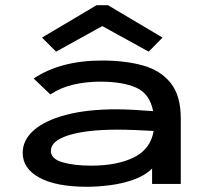

<svg xmlns="http://www.w3.org/2000/svg" viewBox="-20 -705 790 736"><path d="M314 11Q195 11 131 -24Q67 -59 67 -119Q67 -169 110.5 -206.5Q154 -244 234.5 -265Q315 -286 426 -286Q454 -286 491.5 -284Q529 -282 567 -279Q554 -346 502 -369Q450 -392 365 -392Q309 -392 260.5 -380.5Q212 -369 173 -343L109 -404Q212 -473 371 -473Q460 -473 528 -454Q596 -435 634.5 -386.5Q673 -338 673 -251V0H563V-59Q536 -32 492.5 -16.5Q449 -1 401.5 5Q354 11 314 11ZM175 -127Q175 -96 219.5 -83Q264 -70 329 -70Q429 -70 493 -101.5Q557 -133 569 -203Q535 -205 497.5 -206.5Q460 -208 432 -208Q311 -208 243 -186.5Q175 -165 175 -127ZM195 -507 141 -561 350 -685H394L603 -561L550 -507L372 -605Z"/></svg>

Font: Inconsolata ExtraExpanded SemiBold
Style: Regular
Weight: 600
Width: 8
Monospace: yes
Designer: Raph Levien, Cyreal, Brenton Simpson
Foundry: Raph Levien, Cyreal, Google
Version: Version 3.001; ttfautohint (v1.8.2.53-6de2)